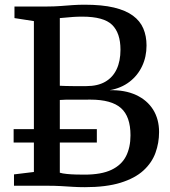

<svg xmlns="http://www.w3.org/2000/svg" viewBox="-20 -770 706 796"><path d="M120.5 -57V-682.5L40 -695V-743H174Q204 -743 230.2 -745Q256.5 -747 281 -748.8Q305.5 -750.5 330.5 -750.5Q403 -750.5 452.2 -738.8Q501.5 -727 531.2 -705Q561 -683 574.2 -651.8Q587.5 -620.5 587.5 -581.5Q587.5 -534.5 569.2 -495.8Q551 -457 516.8 -430.8Q482.5 -404.5 434.5 -396Q498 -397.5 544 -376.2Q590 -355 614.8 -315.5Q639.5 -276 639.5 -222.5Q639.5 -177.5 624.5 -136.2Q609.5 -95 574.5 -63Q539.5 -31 480 -12.5Q420.5 6 332 6Q304.5 6 281.5 4.5Q258.5 3 232.8 1.5Q207 0 171.5 0H38V-47ZM228 -414.5Q238 -414 253 -413.5Q268 -413 284 -413Q300 -413 314.5 -413Q329 -413 338 -413Q385 -413 416.2 -431Q447.5 -449 463.5 -482.8Q479.5 -516.5 479.5 -564Q479.5 -633 444.8 -667Q410 -701 321 -701Q301 -701 283.2 -699.8Q265.5 -698.5 251.2 -697Q237 -695.5 228 -695ZM228 -54Q239 -50.5 257 -48.8Q275 -47 294.5 -46.5Q314 -46 330 -46Q400.5 -46 442.2 -66Q484 -86 502.5 -122.5Q521 -159 521 -209Q521 -287 481.5 -322Q442 -357 354.5 -357Q342 -357 324.5 -356.8Q307 -356.5 288.5 -356.8Q270 -357 254 -356.8Q238 -356.5 228 -355.5ZM381.5 -234.5V-179H36.5V-234.5Z"/></svg>

Font: Merriweather 28pt
Style: Regular
Weight: 400
Version: Version 2.100